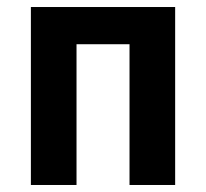

<svg xmlns="http://www.w3.org/2000/svg" viewBox="-20 -527 587 547"><path d="M68 0H198V-401H349V0H479V-507H68Z"/></svg>

Font: Finlandica SemiBold
Style: Regular
Weight: 600
Designer: Niklas Ekholm, Juho Hiilivirta, Jaakko Suomalainen
Foundry: Helsinki Type Studio
Version: Version 2.000;Glyphs 3.2 (3202)